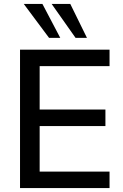

<svg xmlns="http://www.w3.org/2000/svg" viewBox="-20 -958 629 978"><path d="M82 0V-705H538V-621H182V-400H517V-316H182V-84H538V0ZM365 -765 243 -938H338L423 -765ZM230 -765 101 -938H196L287 -765Z"/></svg>

Font: Nunito Sans 12pt ExtraLight 12pt SemiBold
Style: Regular
Weight: 600
Version: Version 3.101;gftools[0.9.27]